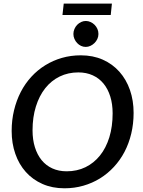

<svg xmlns="http://www.w3.org/2000/svg" viewBox="-20 -1034 790 1062"><path d="M719 -409.5Q719 -349.5 706 -295Q693 -240.5 668.8 -194.2Q644.5 -148 610 -110.8Q575.5 -73.5 533 -47.2Q490.5 -21 441 -6.8Q391.5 7.5 336.5 7.5Q269 7.5 214.8 -16.5Q160.5 -40.5 122.8 -82.8Q85 -125 64.8 -183Q44.5 -241 44.5 -309.5Q44.5 -370 57.8 -424.5Q71 -479 95 -525.5Q119 -572 153.5 -609.5Q188 -647 230.5 -673.2Q273 -699.5 322.5 -713.8Q372 -728 427 -728Q494.5 -728 548.5 -704Q602.5 -680 640.5 -637.2Q678.5 -594.5 698.8 -536.2Q719 -478 719 -409.5ZM603 -407Q603 -458.5 590 -500.2Q577 -542 552.5 -571.8Q528 -601.5 492.8 -617.5Q457.5 -633.5 413.5 -633.5Q357 -633.5 310.2 -610.8Q263.5 -588 230.2 -546Q197 -504 178.5 -444.8Q160 -385.5 160 -313Q160 -261.5 173 -219.8Q186 -178 210.2 -148.2Q234.5 -118.5 269.5 -102.5Q304.5 -86.5 349 -86.5Q406 -86.5 452.8 -109.2Q499.5 -132 533 -173.8Q566.5 -215.5 584.8 -274.8Q603 -334 603 -407ZM332.5 -1014H599L592.5 -951H325.5ZM524.5 -846Q524.5 -831.5 518.5 -818.5Q512.5 -805.5 502.5 -795.8Q492.5 -786 480 -780.2Q467.5 -774.5 454 -774.5Q440.5 -774.5 428.2 -780.2Q416 -786 406.8 -795.8Q397.5 -805.5 391.8 -818.5Q386 -831.5 386 -846Q386 -860.5 391.8 -873.8Q397.5 -887 407 -896.8Q416.5 -906.5 428.8 -912.2Q441 -918 454.5 -918Q468 -918 480.8 -912.2Q493.5 -906.5 503.2 -896.8Q513 -887 518.8 -874Q524.5 -861 524.5 -846Z"/></svg>

Font: Lato SemiBold
Style: Italic
Weight: 600
Italic angle: -7°
Designer: Lukasz Dziedzic with Adam Twardoch and Botio Nikoltchev
Foundry: tyPoland Lukasz Dziedzic
Version: Version 2.015; 2015-08-06; http://www.latofonts.com/